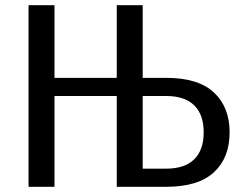

<svg xmlns="http://www.w3.org/2000/svg" viewBox="-20 -720 940 740"><path d="M620 -420Q744 -420 804.5 -363.5Q865 -307 865 -210Q865 -112 804.5 -56Q744 0 620 0H430V-350H190V0H90V-700H190V-420H430V-700H530V-420ZM530 -350V-70H620Q692 -70 728.5 -106Q765 -142 765 -210Q765 -278 728.5 -314Q692 -350 620 -350Z"/></svg>

Font: Scada
Style: Regular
Weight: 400
Designer: Jovanny Lemonad
Foundry: Jovanny Lemonad
Version: Version 3.005; ttfautohint (v0.91) -l 8 -r 50 -G 200 -x 0 -w